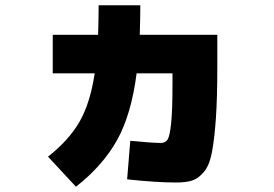

<svg xmlns="http://www.w3.org/2000/svg" viewBox="-20 -652 1040 728"><path d="M268 56 162 -58Q240 -119 281 -189.5Q322 -260 339 -374H180V-520H352Q354 -588 354 -632H512Q512 -590 510 -520H804V-400Q804 -280 798.5 -202Q793 -124 783.5 -74.5Q774 -25 753.5 -0.5Q733 24 710 32Q687 40 648 40Q573 40 462 28L474 -118Q559 -110 590 -110Q607 -110 615.5 -123Q624 -136 629 -185.5Q634 -235 634 -334V-374H498Q478 -218 424 -121Q370 -24 268 56Z"/></svg>

Font: Mplus 1p Black
Style: Regular
Weight: 900
Version: Version 1.061